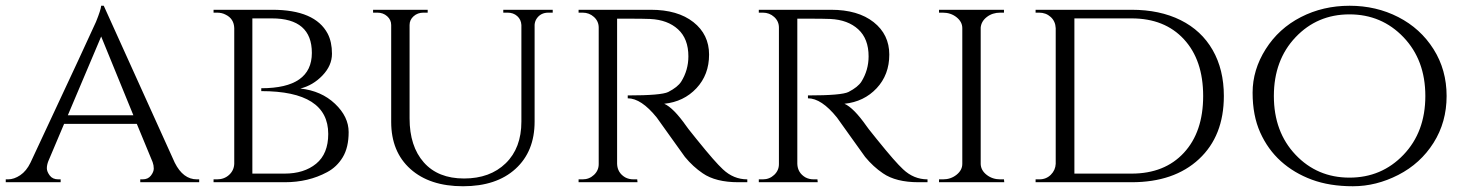

<svg xmlns="http://www.w3.org/2000/svg" viewBox="-25 -634 5102 668"><path d="M660 -10H668V0H463V-10H471Q490 -10 500 -23Q510 -36 510 -47.5Q510 -59 506 -70L451 -203H198L143 -73Q138 -60 138 -48.5Q138 -37 148 -23.5Q158 -10 178 -10H186V0H-5V-10H3Q24 -10 45.5 -24.5Q67 -39 81 -68Q300 -536 309 -558Q326 -600 327 -614H336L583 -68Q612 -10 660 -10ZM211 -233H439L327 -507Z M1115 -517Q1130 -488 1130 -447Q1130 -406 1097 -371.5Q1064 -337 1020 -326Q1093 -318 1140.5 -273Q1188 -228 1188 -174.5Q1188 -121 1167.5 -87Q1147 -53 1113 -35Q1048 0 966 0H718V-10H730Q755 -10 772 -25.5Q789 -41 790 -64V-536Q789 -569 760 -583Q747 -590 730 -590H718V-600H922Q1071 -600 1115 -517ZM1117 -168Q1117 -317 884 -317V-327Q1060 -327 1060 -450Q1060 -570 921 -570H853V-30H965Q1033 -30 1075 -64.5Q1117 -99 1117 -168Z M1898 -590H1883Q1856 -590 1842 -569Q1836 -560 1835 -548V-211Q1835 -107 1768.5 -46.5Q1702 14 1586 14Q1470 14 1403 -46Q1336 -106 1336 -210V-547Q1336 -565 1322 -577.5Q1308 -590 1288 -590H1273V-600H1463V-590H1448Q1428 -590 1414 -577.5Q1400 -565 1400 -547V-222Q1400 -125 1449.5 -69Q1499 -13 1589.5 -13Q1680 -13 1734.5 -66Q1789 -119 1789 -211V-547Q1788 -566 1774.5 -578Q1761 -590 1741 -590H1726V-600H1898Z M2175 -569H2122V-64Q2123 -33 2150 -17Q2163 -10 2179 -10H2192L2193 0H1988V-10H2002Q2025 -10 2041.5 -25.5Q2058 -41 2058 -63V-538Q2058 -560 2041.5 -575Q2025 -590 2002 -590H1988V-600H2239Q2333 -600 2387.5 -557Q2442 -514 2442 -444Q2442 -374 2398 -327Q2354 -280 2286 -273Q2318 -259 2363 -195Q2362 -195 2397.5 -151Q2433 -107 2454.5 -82.5Q2476 -58 2490 -45Q2527 -10 2575 -10V0H2544Q2465 0 2420 -31Q2386 -54 2358 -88Q2352 -96 2307.5 -158.5Q2263 -221 2260 -225Q2206 -292 2159 -292V-302Q2276 -302 2300 -314Q2333 -331 2345 -350Q2370 -390 2370 -438Q2370 -499 2334 -532Q2298 -565 2237 -568Q2210 -569 2175 -569Z M2802 -569H2749V-64Q2750 -33 2777 -17Q2790 -10 2806 -10H2819L2820 0H2615V-10H2629Q2652 -10 2668.5 -25.5Q2685 -41 2685 -63V-538Q2685 -560 2668.5 -575Q2652 -590 2629 -590H2615V-600H2866Q2960 -600 3014.5 -557Q3069 -514 3069 -444Q3069 -374 3025 -327Q2981 -280 2913 -273Q2945 -259 2990 -195Q2989 -195 3024.5 -151Q3060 -107 3081.5 -82.5Q3103 -58 3117 -45Q3154 -10 3202 -10V0H3171Q3092 0 3047 -31Q3013 -54 2985 -88Q2979 -96 2934.5 -158.5Q2890 -221 2887 -225Q2833 -292 2786 -292V-302Q2903 -302 2927 -314Q2960 -331 2972 -350Q2997 -390 2997 -438Q2997 -499 2961 -532Q2925 -565 2864 -568Q2837 -569 2802 -569Z M3256 -10Q3283 -10 3303 -26Q3323 -42 3323 -64V-536Q3323 -558 3303 -574Q3283 -590 3255 -590H3242V-600H3468V-590H3455Q3428 -590 3408.5 -575Q3389 -560 3387 -538V-63Q3388 -41 3408 -25.5Q3428 -10 3455 -10H3468L3469 0H3242V-10Z M4233 -300Q4233 -161 4146.5 -80.5Q4060 0 3912 0H3578V-10H3591Q3615 -10 3631 -26Q3647 -42 3648 -64V-536Q3647 -560 3630.5 -575Q3614 -590 3590 -590H3578V-600H3912Q4010 -600 4082.5 -564Q4155 -528 4194 -460Q4233 -392 4233 -300ZM3713 -570V-30H3912Q4027 -30 4094 -102.5Q4161 -175 4161 -300Q4161 -425 4094 -497.5Q4027 -570 3912 -570Z M4501 -574.5Q4578 -614 4670.5 -614Q4763 -614 4840 -574.5Q4917 -535 4962.5 -463Q5008 -391 5008 -300Q5008 -209 4962.5 -137Q4917 -65 4840 -25.5Q4763 14 4682 14Q4601 14 4539 -9Q4477 -32 4431.5 -73Q4386 -114 4359.5 -173Q4333 -232 4333 -311.5Q4333 -391 4378.5 -463Q4424 -535 4501 -574.5ZM4482.5 -95.5Q4558 -16 4670 -16Q4782 -16 4858 -95.5Q4934 -175 4934 -300Q4934 -425 4858 -504.5Q4782 -584 4670 -584Q4558 -584 4482.5 -504.5Q4407 -425 4407 -300Q4407 -175 4482.5 -95.5Z"/></svg>

Font: Cinzel
Style: Regular
Weight: 400
Designer: Natanael Gama
Version: Version 1.001;PS 001.001;hotconv 1.0.56;makeotf.lib2.0.21325